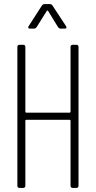

<svg xmlns="http://www.w3.org/2000/svg" viewBox="-20 -919 469 939"><path d="M215 -866 264 -786C267 -782 271 -779 276 -779H297C302 -779 305 -781 305 -785C305 -787 304 -789 303 -791L236 -893C233 -897 229 -899 224 -899H197C192 -899 188 -896 185 -892L120 -791C116 -784 118 -779 126 -779H147C152 -779 156 -782 159 -786L209 -866C210 -868 214 -868 215 -866ZM325 -690V-372C325 -370 323 -368 321 -368H108C106 -368 104 -370 104 -372V-690C104 -696 100 -700 94 -700H75C69 -700 65 -696 65 -690V-10C65 -4 69 0 75 0H94C100 0 104 -4 104 -10V-329C104 -331 106 -333 108 -333H321C323 -333 325 -331 325 -329V-10C325 -4 329 0 335 0H354C360 0 364 -4 364 -10V-690C364 -696 360 -700 354 -700H335C329 -700 325 -696 325 -690Z"/></svg>

Font: Barlow Condensed ExtraLight
Style: Regular
Weight: 275
Width: 3
Designer: Jeremy Tribby
Foundry: Tribby Type
Version: Version 1.422;hotconv 1.0.109;makeotfexe 2.5.65596